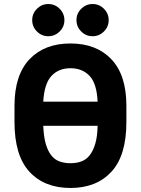

<svg xmlns="http://www.w3.org/2000/svg" viewBox="-20 -925 700 954"><path d="M330 9Q459 9 533.5 -71.5Q608 -152 608 -319V-399Q608 -552 533.5 -630.5Q459 -709 330 -709Q201 -709 126.5 -630.5Q52 -552 52 -399V-319Q52 -152 126.5 -71.5Q201 9 330 9ZM330 -586Q389 -586 425 -548Q461 -510 465 -420H195Q200 -509 235.5 -547.5Q271 -586 330 -586ZM330 -114Q300 -114 275.5 -123Q251 -132 234 -154Q217 -176 207 -211.5Q197 -247 195 -300H465Q464 -247 453.5 -211.5Q443 -176 426 -154Q409 -132 384.5 -123Q360 -114 330 -114ZM219.8 -745Q187 -745 163.5 -768.7Q140 -792.3 140 -825.2Q140 -858 163.7 -881.5Q187.3 -905 220.2 -905Q253 -905 276.5 -881.3Q300 -857.7 300 -824.8Q300 -792 276.3 -768.5Q252.7 -745 219.8 -745ZM439.8 -745Q407 -745 383.5 -768.7Q360 -792.3 360 -825.2Q360 -858 383.7 -881.5Q407.3 -905 440.2 -905Q473 -905 496.5 -881.3Q520 -857.7 520 -824.8Q520 -792 496.3 -768.5Q472.7 -745 439.8 -745Z"/></svg>

Font: Golos UI VF
Style: Regular
Weight: 400
Designer: A.Korolkova, Vitaly Kuzmin
Foundry: ParaType Ltd
Version: Version 2.000